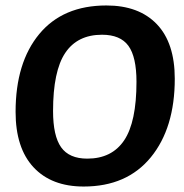

<svg xmlns="http://www.w3.org/2000/svg" viewBox="-20 -672 671 702"><path d="M369 -652Q488 -652 553.5 -583.5Q619 -515 619 -384Q619 -204 531.5 -97Q444 10 286 10Q168 10 102.5 -60.5Q37 -131 37 -263Q37 -443 123.5 -547.5Q210 -652 369 -652ZM353 -545Q263 -545 218.5 -478.5Q174 -412 174 -266Q174 -175 203.5 -133.5Q233 -92 299 -92Q389 -92 434 -159Q479 -226 479 -373Q479 -464 449.5 -504.5Q420 -545 353 -545Z"/></svg>

Font: Alegreya Sans SC
Style: Bold Italic
Weight: 700
Italic angle: -7°
Designer: Juan Pablo del Peral
Foundry: Huerta Tipografica
Version: Version 2.007